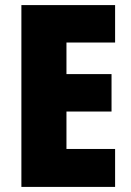

<svg xmlns="http://www.w3.org/2000/svg" viewBox="-20 -827 515 754"><path d="M432 -93H64V-807H432V-660H241V-536H418V-389H241V-242H432Z"/></svg>

Font: Noto Sans Kannada UI Condensed Black
Style: Regular
Weight: 900
Width: 3
Designer: Jelle Bosma - Monotype Design Team
Foundry: Monotype Imaging Inc.
Version: Version 2.005; ttfautohint (v1.8.4.7-5d5b)